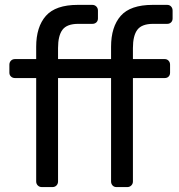

<svg xmlns="http://www.w3.org/2000/svg" viewBox="-20 -760 726 780"><path d="M18.1 -464.8V-497.1Q18.1 -506.8 24.4 -513.4Q30.8 -520 41 -520H127V-569.8Q127 -650.9 166.5 -695.6Q206.1 -740.2 295.9 -740.2H355Q364.7 -740.2 371.3 -733.6Q377.9 -727.1 377.9 -716.8V-685.1Q377.9 -675.3 371.6 -669.2Q365.2 -663.1 355 -663.1H297.9Q252 -663.1 233.9 -639.2Q215.8 -615.2 215.8 -564.9V-520H431.2V-569.8Q431.2 -650.9 470.5 -695.6Q509.8 -740.2 600.1 -740.2H659.2Q668.9 -740.2 675 -733.6Q681.2 -727.1 681.2 -716.8V-685.1Q681.2 -675.3 675 -669.2Q668.9 -663.1 659.2 -663.1H602.1Q556.2 -663.1 538.1 -639.2Q520 -615.2 520 -564.9V-520H648.9Q658.7 -520 664.8 -513.4Q670.9 -506.8 670.9 -497.1V-464.8Q670.9 -455.1 665 -449Q659.2 -442.9 648.9 -442.9H520V-22.9Q520 -13.2 513.4 -6.6Q506.8 0 497.1 0H453.1Q443.4 0 437.3 -6.6Q431.2 -13.2 431.2 -22.9V-442.9H215.8V-22.9Q215.8 -13.2 209.5 -6.6Q203.1 0 192.9 0H149.9Q140.1 0 133.5 -6.6Q127 -13.2 127 -22.9V-442.9H41Q31.2 -442.9 24.7 -449Q18.1 -455.1 18.1 -464.8Z"/></svg>

Font: Rubik AZ
Style: Regular
Weight: 400
Designer: Hubert and Fischer
Foundry: Hubert & Fischer
Version: Version 2.000